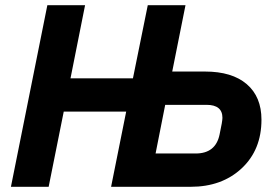

<svg xmlns="http://www.w3.org/2000/svg" viewBox="-20 -718 1059 738"><path d="M22 0 162 -698H307L251 -417H491L548 -698H693L642 -443H768Q872 -443 928.5 -394.5Q985 -346 985 -258Q985 -142 909 -71Q833 0 713 0H407L465 -289H225L167 0ZM578 -128H732Q809 -128 824 -201Q835 -252 835 -265Q835 -315 774 -315H615Z"/></svg>

Font: Aneliza
Style: Bold Italic
Weight: 700
Italic angle: -11.31°
Designer: Mike Abbink, Paul van der Laan, Pieter van Rosmalen
Foundry: Bold Monday
Version: Version 3.0